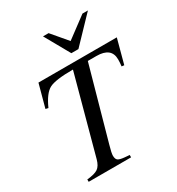

<svg xmlns="http://www.w3.org/2000/svg" viewBox="-204 -1002 1040 1129"><g transform="rotate(-30 316.5 -437.5)"><path d="M565 -875 403 -706H355L260 -875H298L387 -770L528 -875ZM633 -653 589 -489 572 -491Q575 -516 575 -537Q575 -618 474 -618H416L279 -128Q265 -79 265 -62Q265 -39 276 -30.5Q287 -22 318 -19L353 -16V0H65V-16Q117 -21 139 -36Q161 -51 172 -91L315 -618Q196 -618 154.5 -596.5Q113 -575 77 -494L59 -498L101 -653Z"/></g></svg>

Font: STIX
Style: Italic
Weight: 400
Italic angle: -16.33°
Designer: MicroPress Inc., with final additions and corrections provided by Coen Hoffman, Elsevier (retired)
Version: Version 1.1.1